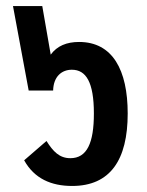

<svg xmlns="http://www.w3.org/2000/svg" viewBox="-20 -604 488 636"><path d="M219 12C345 12 403 -74 403 -228C403 -372 353 -465 242 -465C201 -465 169 -452 148 -423L120 -584H23L75 -304H156C157 -350 184 -373 218 -373C265 -373 291 -332 291 -228C291 -130 268 -80 213 -80C177 -80 156 -102 134 -137L60 -73C94 -12 150 12 219 12Z"/></svg>

Font: Noto Sans Thai Cond SemBd
Style: Regular
Weight: 600
Width: 3
Designer: Monotype Design Team
Foundry: Monotype Imaging Inc.
Version: Version 2.002